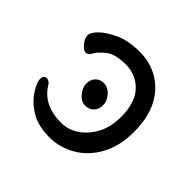

<svg xmlns="http://www.w3.org/2000/svg" viewBox="-133 -632 796 796"><g transform="rotate(45 265.0 -234.0)"><path d="M250 24Q193 24 153 5Q80 -32 53 -106Q51 -113 51 -120Q51 -142 69 -142Q84 -142 94 -125Q138 -53 242 -53Q282 -53 318 -77Q354 -101 377 -144Q400 -187 400 -246Q400 -330 360 -372Q320 -414 260 -414Q199 -414 169.5 -391Q140 -368 126 -341Q120 -331 107 -331Q94 -331 78 -350.5Q62 -370 62 -387Q62 -405 87 -429Q112 -453 156 -472.5Q200 -492 264 -492Q328 -492 378 -461Q428 -430 455 -374.5Q482 -319 482 -239Q482 -157 449 -97Q416 -37 362 -6.5Q308 24 250 24ZM299 -189Q285 -174 261 -174Q237 -174 218.5 -196.5Q200 -219 200 -242Q200 -265 213.5 -280Q227 -295 251 -295Q275 -295 294 -273.5Q313 -252 313 -228Q313 -204 299 -189Z"/></g></svg>

Font: LXGW WenKai Lite Medium
Style: Regular
Weight: 500
Designer: LXGW / Fontworks Inc.
Foundry: LXGW / Fontworks Inc.
Version: Version 1.511; March 25, 2025